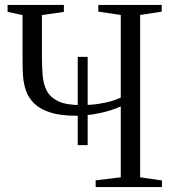

<svg xmlns="http://www.w3.org/2000/svg" viewBox="-20 -763 710 783"><path d="M297 -171V-531H337.5V-171ZM472.5 -329Q434 -311.5 384.2 -301.2Q334.5 -291 291.5 -291Q226 -291 184.5 -304.5Q143 -318 119.8 -340.8Q96.5 -363.5 86.5 -391.8Q76.5 -420 74.2 -450.2Q72 -480.5 72 -508V-701.5L11 -714.5V-743H240.5V-714.5L151 -701.5V-535Q151 -493.5 153.8 -457.2Q156.5 -421 170.5 -393.5Q184.5 -366 217.2 -350.2Q250 -334.5 310 -334.5Q347.5 -334.5 378.8 -339Q410 -343.5 433.8 -350.5Q457.5 -357.5 472.5 -365V-702L381 -715.5V-743H639.5V-715.5L551.5 -702V-40L640.5 -27V0H370V-27.5L472.5 -40Z"/></svg>

Font: Merriweather 96pt Light
Style: Regular
Weight: 300
Version: Version 2.100